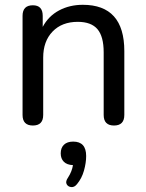

<svg xmlns="http://www.w3.org/2000/svg" viewBox="-20 -516 610 800"><path d="M117 7Q74 7 74 -37V-450Q74 -494 117 -494Q158 -494 158 -450V-404Q182 -449 226 -472.5Q270 -496 325 -496Q498 -496 498 -303V-37Q498 7 455 7Q412 7 412 -37V-298Q412 -364 386 -394.5Q360 -425 304 -425Q238 -425 199 -384.5Q160 -344 160 -276V-37Q160 7 117 7ZM301 251Q290 265 276.5 263.5Q263 262 257.5 251Q252 240 264 223Q280 198 284 172Q259 171 246 158Q233 145 233 123Q233 100 246.5 87Q260 74 285 74Q339 74 339 134Q339 162 330 194.5Q321 227 301 251Z"/></svg>

Font: Chiron GoRound TC N
Style: Regular
Weight: 350
Designer: Ryoko NISHIZUKA 西塚涼子 (kana, bopomofo & ideographs); Paul D. Hunt (Latin, Greek & Cyrillic); Sandoll Communications 산돌커뮤니
Foundry: Adobe
Version: Version 1.000;hotconv 1.1.1;makeotfexe 2.6.0